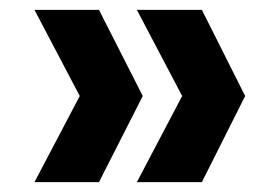

<svg xmlns="http://www.w3.org/2000/svg" viewBox="-20 -490 560 390"><path d="M181 -120H50L142 -295L50 -470H181L270 -295ZM390 -120H258L350 -295L258 -470H390L478 -295Z"/></svg>

Font: DM Sans 17pt ExtraBold
Style: Regular
Weight: 800
Version: Version 4.004;gftools[0.9.30]